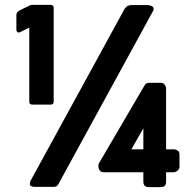

<svg xmlns="http://www.w3.org/2000/svg" viewBox="-20 -763 792 784"><path d="M46.9 -702.1Q46.9 -712.9 58.6 -719.7Q73.2 -726.6 102.5 -741.2Q105.5 -743.2 112.3 -743.2Q136.7 -743.2 186.5 -743.2Q199.2 -743.2 199.2 -731.4Q199.2 -603.5 199.2 -347.7Q199.2 -335.9 187.5 -335.9Q162.1 -335.9 112.3 -335.9Q99.6 -335.9 99.6 -346.7Q99.6 -448.2 99.6 -650.4Q90.8 -645.5 62.5 -631.8Q61.5 -630.9 58.6 -630.9Q57.6 -630.9 57.6 -629.9Q52.7 -629.9 49.8 -632.8Q46.9 -636.7 46.9 -642.6Q46.9 -663.1 46.9 -702.1ZM406.2 -59.6Q392.6 -59.6 386.7 -67.4Q381.8 -75.2 381.8 -85Q381.8 -89.8 382.8 -94.7Q384.8 -98.6 387.7 -102.5Q447.3 -205.1 568.4 -411.1Q573.2 -419.9 577.1 -421.9Q581.1 -424.8 586.9 -424.8Q603.5 -424.8 637.7 -424.8Q647.5 -424.8 652.3 -417Q658.2 -409.2 658.2 -402.3Q658.2 -319.3 658.2 -153.3Q665 -153.3 688.5 -153.3Q697.3 -153.3 705.1 -148.4Q712.9 -143.6 712.9 -132.8Q712.9 -115.2 712.9 -81.1Q712.9 -73.2 705.1 -66.4Q697.3 -59.6 688.5 -59.6Q677.7 -59.6 658.2 -59.6Q658.2 -49.8 658.2 -21.5Q658.2 -9.8 653.3 -4.9Q648.4 1 634.8 1Q619.1 1 586.9 1Q565.4 1 565.4 -21.5Q565.4 -34.2 565.4 -59.6Q525.4 -59.6 406.2 -59.6ZM565.4 -153.3Q565.4 -174.8 565.4 -239.3Q553.7 -217.8 516.6 -153.3Q528.3 -153.3 565.4 -153.3ZM485.4 -720.7Q489.3 -729.5 497.1 -736.3Q504.9 -742.2 517.6 -742.2Q539.1 -742.2 582 -742.2Q591.8 -742.2 599.6 -738.3Q607.4 -734.4 607.4 -726.6Q607.4 -721.7 606.4 -720.7Q478.5 -487.3 224.6 -22.5Q218.8 -9.8 213.9 -4.9Q209 0 198.2 0Q172.9 0 122.1 0Q101.6 0 101.6 -12.7Q101.6 -11.7 103.5 -22.5Q230.5 -254.9 485.4 -720.7Z"/></svg>

Font: Cocogoose
Style: Regular
Weight: 400
Designer: Cosimo Lorenzo Pancini
Version: Version 1.000